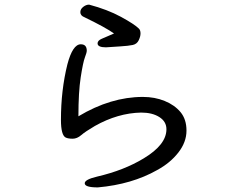

<svg xmlns="http://www.w3.org/2000/svg" viewBox="-20 -773 1040 832"><path d="M403.8 39.1Q346.7 39.1 347.2 21Q347.2 4.9 400.9 -7.8Q517.1 -34.7 603 -86.9Q701.2 -146 701.2 -212.9Q701.2 -246.1 670.7 -265.6Q640.1 -285.2 591.8 -285.2Q490.7 -283.2 391.1 -227.1Q350.1 -203.1 332 -187.5Q314 -171.9 294.9 -171.9Q275.9 -171.9 265.1 -176.8Q244.1 -186.5 244.1 -253.9Q244.1 -381.8 272 -494.1Q294.9 -581.1 330.1 -581.1Q356 -581.1 356 -553.2Q356 -545.4 347.9 -524.2Q339.8 -502.9 329.8 -438.5Q319.8 -374 319.8 -269Q460 -353 599.1 -353Q650.9 -353 693.8 -335.4Q736.8 -317.9 762.5 -286.9Q788.1 -255.9 788.1 -207Q788.1 -157.2 752.9 -112.1Q717.8 -66.9 661.1 -36.1Q551.8 25.9 403.8 39.1ZM439 -567.9Q402.8 -567.9 402.8 -585Q402.8 -597.2 420.9 -605Q439 -612.8 474.1 -627.9Q438 -653.8 346.2 -698.2Q328.1 -705.1 328.1 -720.2Q328.1 -733.4 340.6 -743.2Q353 -752.9 366.2 -752.9Q445.3 -731.9 504.2 -700Q563 -668 582 -648.9Q588.9 -642.1 588.9 -627.9Q588.9 -614.7 581.1 -598.4Q573.2 -582 555.2 -578.1Q537.1 -574.2 501.5 -572Q465.8 -569.8 439 -567.9Z"/></svg>

Font: LXGW WenKai Screen R
Style: Regular
Weight: 400
Designer: Fontworks Inc.
Version: Version 1.235;May 31, 2022